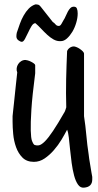

<svg xmlns="http://www.w3.org/2000/svg" viewBox="-20 -737 452 887"><path d="M290 -137.7Q279.3 -117.2 264.2 -91.8Q249 -66.4 229 -43.5Q209 -20.5 186 -4.9Q163.1 10.7 136.7 10.7Q103.5 10.7 84 -8.8Q64.5 -28.3 54.2 -57.1Q43.9 -85.9 41 -117.7Q38.1 -149.4 38.1 -174.8V-200.2Q39.1 -208 40.5 -223.6Q42 -239.3 44.4 -259.3Q46.9 -279.3 48.8 -301.3Q50.8 -323.2 53.2 -343.3Q55.7 -363.3 57.1 -378.9Q58.6 -394.5 59.6 -402.3Q55.7 -412.1 57.1 -422.4Q58.6 -432.6 64 -440.9Q69.3 -449.2 78.1 -454.6Q86.9 -460 97.7 -460Q100.6 -460 107.9 -458Q115.2 -456.1 123 -452.1Q130.9 -448.2 136.7 -443.8Q142.6 -439.5 142.6 -435.5V-398.4Q128.9 -293 125 -230.5Q121.1 -168 122.1 -133.3Q123 -98.6 127.9 -85.9Q132.8 -73.2 137.7 -68.4Q149.4 -63.5 160.6 -65.9Q171.9 -68.4 187.5 -84Q203.1 -99.6 225.1 -132.3Q247.1 -165 278.3 -219.7Q280.3 -222.7 282.7 -230.5Q285.2 -238.3 286.1 -241.2Q284.2 -305.7 285.6 -371.1Q287.1 -436.5 290 -501Q293.9 -510.7 302.7 -516.6Q311.5 -522.5 321.3 -522.5Q325.2 -522.5 333 -519.5Q340.8 -516.6 348.6 -511.2Q356.4 -505.9 362.3 -500Q368.2 -494.1 368.2 -488.3V-200.2Q375 -156.2 378.9 -111.8Q382.8 -67.4 389.6 -23.4Q389.6 -18.6 392.1 -3.4Q394.5 11.7 397.5 29.3Q400.4 46.9 402.8 61.5Q405.3 76.2 406.2 80.1V91.8Q406.2 127 368.2 129.9Q351.6 131.8 340.3 115.7Q329.1 99.6 322.3 73.7Q315.4 47.9 311 15.6Q306.6 -16.6 303.7 -46.9Q300.8 -77.1 297.9 -102.1Q294.9 -127 290 -137.7ZM55.7 -569.3Q55.7 -574.2 56.2 -577.6Q56.6 -581.1 57.6 -585.9Q64.5 -606.4 71.8 -627Q79.1 -647.5 89.4 -665.5Q99.6 -683.6 112.8 -697.3Q126 -710.9 143.6 -716.8Q150.4 -716.8 156.2 -715.3Q162.1 -713.9 168 -706.1L223.6 -635.7Q231.4 -630.9 236.8 -624Q242.2 -617.2 252 -617.2Q258.8 -617.2 264.6 -627.9Q270.5 -638.7 273.4 -643.6Q279.3 -652.3 283.7 -663.1Q288.1 -673.8 293.5 -683.6Q298.8 -693.4 305.2 -699.7Q311.5 -706.1 321.3 -706.1Q332 -706.1 335.4 -697.3Q338.9 -688.5 338.9 -674.8Q338.9 -654.3 332 -631.3Q325.2 -608.4 314 -589.8Q302.7 -571.3 289.1 -559.1Q275.4 -546.9 260.7 -546.9Q243.2 -545.9 227.5 -554.7Q211.9 -563.5 197.8 -576.7Q183.6 -589.8 169.9 -604.5Q156.2 -619.1 143.6 -629.9Q133.8 -629.9 125.5 -616.2Q117.2 -602.5 109.9 -586.4Q102.5 -570.3 95.2 -557.1Q87.9 -543.9 81.1 -543.9Q74.2 -543.9 64.9 -550.8Q55.7 -557.6 55.7 -569.3Z"/></svg>

Font: Covered By Your Grace
Style: Regular
Weight: 400
Designer: Kimberly Geswein
Foundry: Kimberly Geswein
Version: Version 1.0